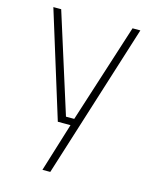

<svg xmlns="http://www.w3.org/2000/svg" viewBox="-111 -573 694 876"><g transform="rotate(15 236.0 -135.0)"><path d="M246 0H186L31 -500H68L216 -32H255L405 -500H442L212 230H175Z"/></g></svg>

Font: Cairo ExtraLight
Style: Regular
Weight: 250
Designer: Mohamed Gaber, the designers of Titillium
Foundry: Kief Type Foundry
Version: Version 2.009; ttfautohint (v1.5.33-1714) -l 8 -r 50 -G 200 